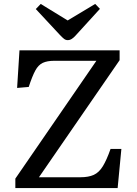

<svg xmlns="http://www.w3.org/2000/svg" viewBox="-20 -956 697 976"><path d="M58 0V-48L470 -647H256Q220 -647 197.5 -636.5Q175 -626 159.5 -597.5Q144 -569 126 -514L67 -509L79 -700H588V-650L178 -55H389Q430 -55 456.5 -67Q483 -79 502.5 -110.5Q522 -142 542 -199H597L578 0ZM324 -752Q314 -752 305.5 -758.5Q297 -765 283 -780L162 -910L187 -936L324 -852L464 -936L488 -911L363 -774Q354 -764 344.5 -758Q335 -752 324 -752Z"/></svg>

Font: Literata 12pt
Style: Regular
Weight: 400
Designer: Latin by Veronika Burian and Jose Scaglione. Greek by Irene Vlachou. Cyrillic by Vera Evstafieva.
Foundry: TypeTogether
Version: Version 3.002